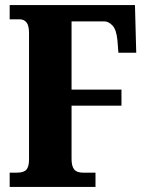

<svg xmlns="http://www.w3.org/2000/svg" viewBox="-20 -734 578 754"><path d="M18 0V-56H47Q73 -56 83.5 -67.5Q94 -79 94 -108V-604Q94 -634 84 -646Q74 -658 59 -658H18V-714H510L515 -527H445L441 -577Q437 -618 421.5 -634Q406 -650 390 -650H261V-382H457V-319H261V-110Q261 -82 271 -69Q281 -56 306 -56H355V0Z"/></svg>

Font: Noto Serif Sinhala ExtraCondensed Black
Style: Regular
Weight: 900
Width: 2
Designer: Jelle Bosma - Monotype Design Team
Foundry: Monotype Imaging Inc.
Version: Version 2.007; ttfautohint (v1.8.4.7-5d5b)